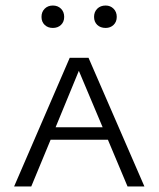

<svg xmlns="http://www.w3.org/2000/svg" viewBox="-20 -674 573 694"><path d="M130 -613Q130 -631 141.5 -642.5Q153 -654 171 -654Q189 -654 200.5 -642.5Q212 -631 212 -613Q212 -595 200.5 -584Q189 -573 171 -573Q153 -573 141.5 -584Q130 -595 130 -613ZM320 -613Q320 -631 331.5 -642.5Q343 -654 362 -654Q379 -654 390.5 -642.5Q402 -631 402 -613Q402 -595 390.5 -584Q379 -573 362 -573Q343 -573 331.5 -584Q320 -595 320 -613ZM370 -169H163L93 0H31L232 -465H300L502 0H441ZM351 -214 265 -418 181 -214Z"/></svg>

Font: Ysabeau SC Semilight
Style: Regular
Weight: 300
Designer: Christian Thalmann (Catharsis Fonts)
Version: Version 0.003